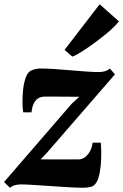

<svg xmlns="http://www.w3.org/2000/svg" viewBox="-38 -890 592 922"><path d="M343 -425.5Q329 -425.5 312 -425.5Q295 -425.5 277 -425.8Q259 -426 241.2 -426Q223.5 -426 207 -426Q190.5 -426 177 -426Q156 -426 142.5 -415.8Q129 -405.5 122 -388.2Q115 -371 113.5 -350.5H73.5Q70.5 -367 70 -396.2Q69.5 -425.5 72.8 -457.5Q76 -489.5 84.8 -515.2Q93.5 -541 109 -550Q114.5 -553 127 -557Q139.5 -561 157.5 -561Q184.5 -561 222.2 -558.5Q260 -556 300.2 -552.5Q340.5 -549 376.5 -546.5Q412.5 -544 435 -544Q453.5 -544 466.5 -548Q479.5 -552 489.5 -561L514 -533L186.5 -155.5L157 -124.5Q177 -124.5 197.5 -124.5Q218 -124.5 240.5 -124.5Q263 -124.5 287.2 -124.5Q311.5 -124.5 338 -124.5Q364.5 -124.5 383.8 -148.2Q403 -172 407 -205H446Q448 -187 448.2 -157.5Q448.5 -128 445.8 -96Q443 -64 435.2 -37.8Q427.5 -11.5 413 0Q407 5.5 393.5 8.5Q380 11.5 359.5 11.5Q331.5 11.5 290 9Q248.5 6.5 204.5 3.5Q160.5 0.5 122.2 -2Q84 -4.5 61 -4.5Q49.5 -4.5 34.2 -0.8Q19 3 10 12L-18.5 -16L306.5 -392ZM272 -650.5 440.5 -869.5 533 -787.5Q525.5 -776.5 506.5 -758.2Q487.5 -740 461.2 -719Q435 -698 406.8 -677.5Q378.5 -657 353 -641Q327.5 -625 309.5 -618Z"/></svg>

Font: Merriweather 36pt Black
Style: Italic
Weight: 900
Italic angle: -7.8°
Version: Version 2.101